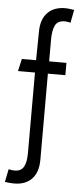

<svg xmlns="http://www.w3.org/2000/svg" viewBox="-61 -780 422 978"><g transform="rotate(5 150.0 -291.0)"><path d="M236.8 -747.1Q247.6 -747.1 277.8 -742.2L265.1 -675.8Q245.6 -680.2 237.8 -680.2Q200.2 -680.7 187 -655.3Q173.8 -629.9 173.8 -581.1V-470.2H262.2V-407.2H172.9V33.2Q172.9 98.6 138.9 132.6Q105 166.5 45.9 165Q28.3 165 2.9 161.1L16.1 95.2Q35.2 99.1 43.9 99.1Q63.5 99.6 76.2 92.5Q88.9 85.4 95.5 71Q102.1 56.6 104.5 40Q106.9 23.4 106.9 0V-407.2H20L34.2 -470.2H106.9Q107.4 -490.7 107.9 -541.7Q108.4 -592.8 108.9 -615.2Q108.9 -680.7 143.1 -714.6Q177.2 -748.5 236.8 -747.1Z"/></g></svg>

Font: Kreadon
Style: Regular
Weight: 400
Designer: kohakuno
Foundry: StudioGnu
Version: Version 1.000;Glyphs 3.1.2 (3151)